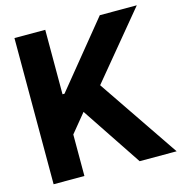

<svg xmlns="http://www.w3.org/2000/svg" viewBox="-107 -825 874 923"><g transform="rotate(-15 329.5 -364.0)"><path d="M46.9 0V-727.5H200.2V-406.7H210L471.7 -727.5H655.8L386.2 -401.9L659.2 0H475.1L275.9 -298.8L200.2 -206.5V0Z"/></g></svg>

Font: Inter Tight
Style: Bold
Weight: 700
Designer: Rasmus Andersson
Foundry: rsms
Version: Version 3.004; ttfautohint (v1.8.4.7-5d5b)